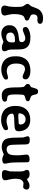

<svg xmlns="http://www.w3.org/2000/svg" viewBox="1270 -2029 771 3351"><g transform="rotate(90 1655.5 -353.5)"><path d="M317.4 -474.1Q338.9 -459 338.9 -434.3Q338.9 -409.7 303 -399.7Q267.1 -389.6 252.9 -365.2Q225.6 -317.9 225.6 -204.6Q225.6 -164.6 238.3 -113.8Q251 -63 251 -56.2Q251 -21 229 -5.1Q207 10.7 160.2 10.7H138.2Q106.9 10.7 85.4 -17.1Q77.1 -27.8 77.1 -46.9Q77.1 -65.9 84 -87.9Q101.1 -142.6 101.1 -236.6Q101.1 -330.6 94.2 -354.7Q87.4 -378.9 67.4 -402.6Q47.4 -426.3 47.4 -448.7Q47.4 -471.2 79.6 -501Q91.3 -511.7 111.3 -572Q131.3 -632.3 157 -661.4Q182.6 -690.4 217.3 -704.6Q252 -718.8 285.2 -718.8H310.1Q353 -718.8 374.3 -704.8Q395.5 -690.9 395.5 -672.4V-662.6Q395.5 -644.5 379.4 -632.3Q363.3 -620.1 331.1 -620.1L320.8 -620.6L299.3 -622.6Q262.2 -622.6 246.6 -603Q231 -583.5 231 -554.7Q231 -525.9 240 -514.2Q249 -502.4 280.3 -490.2Q311.5 -478 317.4 -474.1Z M646.5 -78.6Q673.8 -78.6 695.8 -100.6Q717.8 -122.6 717.8 -144Q718.8 -149.9 718.8 -152.3L719.7 -169.4Q719.7 -173.8 719.7 -178.2L720.2 -189.5V-198.2Q720.2 -229.5 693.8 -229.5H676.8L673.8 -229H668Q611.8 -229 580.1 -209.2Q548.3 -189.5 548.3 -156.7V-145Q548.3 -118.2 565.7 -98.4Q583 -78.6 607.4 -78.6L621.6 -77.1H632.8Q641.6 -78.6 646.5 -78.6ZM874.5 -41Q874 0 807.6 0Q774.4 0 749 -13.4Q723.6 -26.9 704.1 -26.9Q702.6 -26.9 655.8 -9Q608.9 8.8 569.3 8.8Q502.9 8.8 461.7 -28.8Q420.4 -66.4 420.4 -127V-138.7Q420.4 -276.4 632.8 -295.9Q671.4 -299.3 686.5 -304.2Q715.3 -314 715.3 -346.9Q715.3 -379.9 688.5 -398.4Q672.4 -409.7 645.5 -409.7Q618.7 -409.7 567.6 -387.5Q516.6 -365.2 495.6 -365.2Q474.6 -365.2 462.9 -379.9Q451.2 -394.5 451.2 -415.5Q451.2 -451.2 508.5 -475.1Q565.9 -499 633.8 -499Q763.7 -499 810.5 -431.6Q831.5 -401.9 837.6 -364.5Q843.8 -327.1 843.8 -239Q843.8 -150.9 847.4 -131.8Q851.1 -112.8 862.8 -90.1Q874.5 -67.4 874.5 -51.3Z M1198.7 9.3H1176.3Q1134.8 9.3 1089.8 -9.8Q962.4 -64 962.4 -234.4V-257.8Q962.4 -259.3 962.4 -260.7Q962.4 -313 980.5 -358.4Q1017.1 -453.1 1112.3 -484.4Q1155.3 -498.5 1216.8 -498.5Q1278.3 -498.5 1321.8 -475.6Q1365.2 -452.6 1365.2 -415.5Q1365.2 -389.2 1352.5 -376Q1339.8 -362.8 1319.8 -362.8Q1299.8 -362.8 1255.4 -383.8Q1210.9 -404.8 1192.4 -404.8Q1138.2 -404.8 1113.5 -365Q1088.9 -325.2 1088.9 -246.8Q1088.9 -168.5 1123.3 -127.4Q1157.7 -86.4 1220.2 -86.4Q1246.6 -86.4 1281.7 -96.9Q1316.9 -107.4 1333.5 -107.4Q1368.7 -107.4 1368.7 -74.7V-66.4Q1368.7 -41.5 1312 -16.1Q1255.4 9.3 1198.7 9.3Z M1497.6 -377Q1493.2 -394 1469.2 -410.2Q1445.3 -426.3 1445.3 -451.2Q1445.3 -476.1 1460.4 -486.3Q1463.9 -488.8 1480 -497.3Q1496.1 -505.9 1499.8 -511Q1503.4 -516.1 1514.4 -557.9Q1525.4 -599.6 1536.9 -616Q1548.3 -632.3 1569.8 -632.3H1578.1Q1606 -632.3 1619.1 -614.7Q1626 -605.5 1633.3 -568.8Q1640.6 -532.2 1653.3 -517.6Q1666 -502.9 1706.3 -492.4Q1746.6 -481.9 1746.6 -458.5Q1746.6 -435.1 1734.4 -425.8Q1722.2 -416.5 1686.5 -408.7Q1650.9 -400.9 1640.1 -384.5Q1629.4 -368.2 1629.4 -293.9L1628.9 -283.7Q1628.4 -273.4 1628.4 -259.8V-231Q1628.4 -140.6 1646.5 -114.7Q1657.7 -98.6 1695.1 -93Q1732.4 -87.4 1734.9 -86.4Q1753.9 -76.7 1753.9 -54.7V-46.9Q1753.9 -26.9 1727.3 -12.9Q1700.7 1 1661.6 1H1641.6Q1567.9 1 1532.7 -58.1Q1505.9 -103.5 1505.9 -224.6Q1505.9 -345.7 1497.6 -377Z M2152.3 -321.8V-324.7L2151.9 -327.6V-333Q2150.9 -338.9 2150.9 -341.3Q2150.9 -369.6 2125.5 -391.8Q2100.1 -414.1 2070.3 -414.1H2055.7Q2014.6 -414.1 1986.8 -382.3Q1959 -350.6 1959 -311.5V-303.7Q1959 -289.1 1978 -289.1L1990.2 -287.6H2021L2023.4 -288.1L2112.8 -293L2123 -293.9Q2152.3 -293.9 2152.3 -321.8ZM1962.9 -181.6Q1962.9 -135.3 1998.5 -108.9Q2034.2 -82.5 2100.1 -82.5Q2125.5 -82.5 2164.6 -95.2Q2203.6 -107.9 2225.6 -107.9Q2252.4 -107.9 2252.4 -64.9Q2252.4 -37.6 2193.6 -12.7Q2134.8 12.2 2079.6 12.2H2068.4Q2008.3 12.2 1962.6 -6.1Q1917 -24.4 1890.1 -52.2Q1863.3 -80.1 1845.9 -126.5Q1828.6 -172.9 1828.6 -229.5V-241.2Q1828.6 -356.4 1886.7 -422.9Q1917.5 -458 1963.4 -476.8Q2009.3 -495.6 2060.1 -495.6H2083Q2117.7 -495.6 2155.3 -481.9Q2228 -455.6 2256.3 -378.4Q2270.5 -339.8 2270.5 -305.7V-294.9Q2270.5 -245.6 2238.3 -232.9Q2197.8 -216.8 2080.3 -216.8Q1962.9 -216.8 1962.9 -181.6Z M2835.9 -50.8Q2835.9 -7.3 2756.8 -7.3Q2732.9 -7.3 2707.5 -20.8Q2682.1 -34.2 2676.3 -34.2L2624.5 -14.2Q2583 2 2549.3 2H2536.1Q2494.6 2 2460.4 -16.4Q2426.3 -34.7 2408.2 -67.4Q2381.8 -114.7 2381.8 -281.2Q2381.8 -356.4 2379.4 -371.1Q2377 -385.7 2367.7 -410.6Q2358.4 -435.5 2358.4 -453.1Q2358.4 -470.7 2372.1 -479Q2385.7 -487.3 2419.4 -487.3H2432.6Q2481.4 -487.3 2495.1 -454.1Q2503.4 -434.1 2503.4 -295.4Q2503.4 -156.7 2518.6 -124.5Q2537.6 -83.5 2587.9 -83.5Q2613.8 -83.5 2637.5 -96.7Q2661.1 -109.9 2672.4 -131.8Q2690.4 -166.5 2690.4 -274.4Q2690.4 -324.2 2684.1 -368.7Q2677.7 -413.1 2677.7 -431.2Q2677.7 -484.9 2763.2 -484.9Q2805.2 -484.9 2812 -452.6Q2814 -443.4 2814 -314.9Q2814 -186.5 2820.8 -145Q2827.6 -103.5 2831.8 -85.2Q2835.9 -66.9 2835.9 -61.5Z M3007.8 -483.9H3024.9Q3076.7 -483.4 3096.2 -450.2Q3102.5 -439.5 3108.6 -439.5Q3114.7 -439.5 3133.3 -451.2Q3151.9 -462.9 3172.4 -472.9Q3192.9 -482.9 3225.1 -482.9Q3257.3 -482.9 3273.2 -468.5Q3289.1 -454.1 3289.1 -432.9Q3289.1 -411.6 3275.4 -391.8Q3261.7 -372.1 3239.7 -372.1L3179.7 -378.4Q3164.6 -378.4 3144.3 -365.7Q3124 -353 3111.8 -325.7Q3099.6 -298.3 3099.6 -240Q3099.6 -181.6 3112.8 -131.8Q3126 -83 3126 -55.7Q3126 -1 3025.9 -1H3016.6Q2948.7 -1 2948.7 -52.2Q2948.7 -67.4 2958.7 -97.4Q2968.8 -127.4 2970.9 -146.7Q2973.1 -166 2973.1 -254.9Q2973.1 -343.8 2969.7 -363Q2966.3 -382.3 2955.6 -403.1Q2944.8 -423.8 2944.8 -441.4Q2944.8 -459 2961.4 -471.4Q2978 -483.9 3007.8 -483.9Z"/></g></svg>

Font: Averia Libre
Style: Bold
Weight: 700
Version: Version 1.002